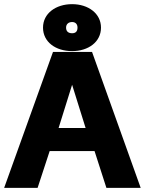

<svg xmlns="http://www.w3.org/2000/svg" viewBox="-22 -904 697 924"><path d="M351 -771C351 -751 340 -744 325 -744C308 -744 296 -752 296 -771C296 -789 309 -798 325 -798C339 -798 351 -790 351 -771ZM464 -771C464 -839 403 -884 325 -884C246 -884 185 -839 185 -771C185 -702 246 -658 325 -658C403 -658 464 -702 464 -771ZM325 -496 390 -288H260ZM655 0 421 -654H233L-2 0H159L217 -177H433L490 0Z"/></svg>

Font: Falling Sky
Style: ExBd
Weight: 400
Designer: Paul D. Hunt
Foundry: Adobe Systems Incorporated
Version: Version 1.02